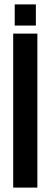

<svg xmlns="http://www.w3.org/2000/svg" viewBox="-20 -853 230 873"><path d="M40 0V-700.2H149.9V0ZM46.9 -833H143.1V-736.8H46.9Z"/></svg>

Font: VL Bebas Neue Bold
Style: Regular
Weight: 700
Designer: Ryoichi Tsunekawa
Foundry: Ryoichi Tsunekawa
Version: Version 1.300